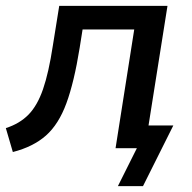

<svg xmlns="http://www.w3.org/2000/svg" viewBox="-27 -508 659 658"><path d="M17 13 -7 -69Q40 -84 70.5 -115Q101 -146 120.5 -202.5Q140 -259 154 -351L176 -488H547L482 -78H567L463 130H377L442 0H369L433 -407H256L246 -344Q227 -226 200.5 -154Q174 -82 130.5 -43.5Q87 -5 17 13Z"/></svg>

Font: Nunito Sans SemiBold
Style: Italic
Weight: 600
Italic angle: -9°
Designer: Vernon Adams
Foundry: Vernon Adams
Version: Version 3.006; ttfautohint (v1.8.3)